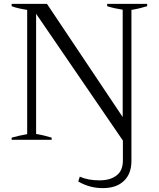

<svg xmlns="http://www.w3.org/2000/svg" viewBox="-20 -720 818 989"><path d="M383 215C423 238 465 249 509 249C556 249 592 237 618 212C644 188 657 153 657 108C657 108 657 -669 657 -669C688 -674 715 -681 738 -688C738 -688 738 -700 738 -700C738 -700 532 -700 532 -700C532 -700 532 -688 532 -688C558 -680 585 -674 612 -670C612 -670 612 -117 612 -117C612 -117 222 -700 222 -700C222 -700 40 -700 40 -700C40 -700 40 -688 40 -688C61 -680 88 -674 120 -669C120 -669 120 -29 120 -29C91 -24 65 -18 40 -11C40 -11 40 0 40 0C40 0 246 0 246 0C246 0 246 -11 246 -11C223 -18 197 -25 166 -30C166 -30 166 -649 166 -649C166 -649 613 4 613 4C613 4 613 106 613 106C613 142 602 168 580 184C558 201 529 209 492 209C454 209 420 203 391 190C391 190 383 215 383 215Z"/></svg>

Font: BUSH 25 TRIRONG
Style: Regular
Weight: 400
Designer: Katatrad Team
Foundry: CadsonDemak